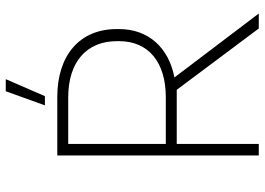

<svg xmlns="http://www.w3.org/2000/svg" viewBox="-146 -773 919 667"><g transform="rotate(-90 313.5 -439.5)"><path d="M372 -879H330L281 -743H313ZM107 0H147V-285H335L548 0H600L378 -293C482 -313 546 -384 546 -485V-494C546 -622 455 -700 310 -700H107ZM147 -323V-662H309C432 -662 504 -598 504 -493V-485C504 -384 432 -323 309 -323Z"/></g></svg>

Font: Fixel Text ExtraLight
Style: Regular
Weight: 200
Width: 4
Designer: AlfaBravo + MacPaw
Foundry: Kyrylo Tkachov, Marchela Mozhyna, Serhii Makarenko, Maria Weinstein, Zakhar Kryvoshyya
Version: Version 1.211